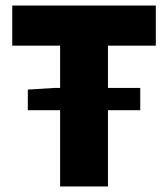

<svg xmlns="http://www.w3.org/2000/svg" viewBox="-20 -670 604 690"><path d="M196 0H368V-274H484V-354H368V-506H540V-650H24V-506H196V-354H176L80 -348V-274H196Z"/></svg>

Font: Giro Sans Black
Style: Regular
Weight: 900
Designer: Paul D. Hunt
Foundry: Adobe Systems Incorporated
Version: Version 1.000;PS 1.0;hotconv 1.0.88;makeotf.lib2.5.647800